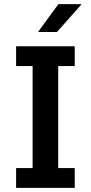

<svg xmlns="http://www.w3.org/2000/svg" viewBox="-20 -910 440 930"><path d="M58 0V-96H138V-590H58V-686H342V-590H262V-96H342V0ZM164 -755 263 -890H373V-887L256 -755Z"/></svg>

Font: Chivo Medium
Style: Regular
Weight: 500
Designer: Hector Gatti
Foundry: Omnibus-Type
Version: Version 2.002